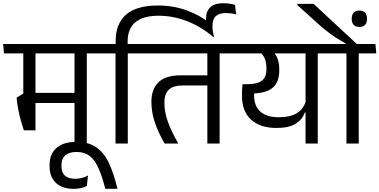

<svg xmlns="http://www.w3.org/2000/svg" viewBox="-40 -912 2411 1220"><path d="M511.5 -593.5H433.5V0H511.5ZM382.5 -572.5H623L618 -632.5H377ZM532 -572.5 526.5 -632.5H-20L-14.5 -572.5ZM467.5 -322H133.5V-257.5H467.5ZM185.5 -595H108V-271.5H185.5ZM111.5 -84H185.5V-317.5H108L65.5 -291.5Q69.5 -250.5 76 -216.5Q82.5 -182.5 91.2 -150.5Q100 -118.5 111.5 -84Z M512 269.5 519 203Q500 214 479.2 219Q458.5 224 437 224Q396 224 373.2 204.5Q350.5 185 350.5 143.5V137Q350.5 95.5 375.8 74.5Q401 53.5 446.5 53.5Q496.5 53.5 529.2 78.5Q562 103.5 585.2 155Q608.5 206.5 629 287.5H706.5Q683 189.5 651.8 123.5Q620.5 57.5 571 23.5Q521.5 -10.5 443 -10.5Q363 -10.5 319 28Q275 66.5 275 136.5V145.5Q275 191.5 294 223.5Q313 255.5 347.2 271.8Q381.5 288 426.5 288Q453.5 288 474.5 283.2Q495.5 278.5 512 269.5Z M772 0V-593.5H694V0ZM883.5 -572.5 878 -632.5H582L588.5 -572.5ZM965 -877Q827 -877 761 -819Q695 -761 695 -652.5V-619H771V-649Q771 -729 820 -770.5Q869 -812 968 -812Q1062 -812 1151.2 -776.5Q1240.5 -741 1316.5 -676L1320.5 -677.5L1300.5 -727.5L1291.5 -765.5Q1231 -815.5 1146 -846.2Q1061 -877 965 -877ZM1395.5 -829Q1411 -829 1426.8 -827.2Q1442.5 -825.5 1461 -820L1453 -881Q1435.5 -886.5 1417.2 -889Q1399 -891.5 1379.5 -891.5Q1322.5 -891.5 1295.8 -865.5Q1269 -839.5 1269 -794Q1269 -780 1271.2 -763.8Q1273.5 -747.5 1279.5 -731.5L1320 -678Q1314.5 -697 1312.2 -713.8Q1310 -730.5 1310 -747.5Q1310 -790 1331.2 -809.5Q1352.5 -829 1395.5 -829Z M1355.5 -593.5H1277.5V0H1355.5ZM1226.5 -572.5H1467L1461.5 -632.5H1221ZM846 -572.5H1417L1411.5 -632.5H840.5ZM1006 0H1093Q1048.5 -77 1026.5 -139Q1004.5 -201 1004.5 -258.5Q1004.5 -314.5 1032.2 -341.8Q1060 -369 1123.5 -369H1308.5V-433.5H1110.5Q1012 -433.5 967 -389.2Q922 -345 922 -265.5Q922 -200.5 943.2 -136Q964.5 -71.5 1006 0Z M1979 -593.5H1901.5V0H1979ZM1849.5 -572.5H2090.5L2085 -632.5H1844ZM1426.5 -632.5 1432 -572.5H2043.5L2038.5 -632.5ZM1691 -585.5H1605Q1630 -568 1641.5 -541.8Q1653 -515.5 1653 -477V-471.5Q1653 -439 1640.5 -417.8Q1628 -396.5 1600.2 -386.8Q1572.5 -377 1527 -377H1501L1526 -317L1562.5 -318Q1651 -319 1692.8 -354.8Q1734.5 -390.5 1734.5 -464V-471Q1734.5 -509.5 1724 -538.5Q1713.5 -567.5 1691 -585.5ZM1497.5 -307.5V-303Q1497.5 -205 1555 -152Q1612.5 -99 1716 -99Q1796.5 -99 1838.8 -125.8Q1881 -152.5 1897 -197.5H1905L1903.5 -271Q1890 -220.5 1847.8 -193.8Q1805.5 -167 1730.5 -167Q1678.5 -167 1643.8 -183.5Q1609 -200 1591.8 -230.8Q1574.5 -261.5 1574.5 -304V-358L1501 -377Q1499 -356.5 1498.2 -340.2Q1497.5 -324 1497.5 -307.5Z M2239.5 0V-593.5H2161.5V0ZM2351 -572.5 2345.5 -632.5H2049.5L2056 -572.5ZM1850 -887.5V-879L1972.5 -769Q1996 -747 2017.8 -729.2Q2039.5 -711.5 2061 -695.8Q2082.5 -680 2106 -665.2Q2129.5 -650.5 2157.5 -635V-619.5H2231V-629Q2214.5 -644 2187 -669.8Q2159.5 -695.5 2126.2 -726.2Q2093 -757 2059.5 -788.2Q2026 -819.5 1997.8 -845.5Q1969.5 -871.5 1952.5 -887.5ZM2243.5 -741Q2268.5 -741 2280.2 -754.5Q2292 -768 2292 -790.5V-794.5Q2292 -817 2280.2 -831Q2268.5 -845 2243.5 -845Q2218 -845 2206.5 -831Q2195 -817 2195 -794.5V-790.5Q2195 -768 2206.5 -754.5Q2218 -741 2243.5 -741Z"/></svg>

Font: Anek Devanagari Medium
Style: Regular
Weight: 400
Version: Version 1.003